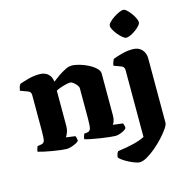

<svg xmlns="http://www.w3.org/2000/svg" viewBox="-132 -883 1187 1210"><g transform="rotate(-15 461.0 -277.5)"><path d="M209 0Q198 0 172.5 -3Q147 -6 117.5 -11Q88 -16 63 -21.5Q38 -27 26 -31Q26 -38 29 -47.5Q32 -57 35 -65L60 -69Q77 -72 81.5 -86.5Q86 -101 86 -147V-385Q86 -406 67 -413L18 -431Q20 -443 23 -453.5Q26 -464 32 -472Q50 -479 87.5 -489.5Q125 -500 163 -500Q198 -500 218.5 -481.5Q239 -463 243 -430Q258 -442 281.5 -458.5Q305 -475 329.5 -487.5Q354 -500 372 -500Q395 -500 424.5 -491.5Q454 -483 481 -469Q508 -455 526 -437.5Q544 -420 544 -402V-128Q544 -106 538.5 -92Q533 -78 528 -72L593 -64Q595 -59 597.5 -50Q600 -41 600 -32Q592 -20 568 -10Q544 0 526 0Q514 0 487 -3Q460 -6 428 -11Q396 -16 369 -21.5Q342 -27 331 -31Q331 -39 334 -49Q337 -59 340 -65L360 -67Q376 -69 381.5 -84Q387 -99 387 -147V-348Q387 -358 377.5 -370Q368 -382 356.5 -390.5Q345 -399 337 -399Q327 -399 308 -394.5Q289 -390 270.5 -383.5Q252 -377 243 -371V-139Q243 -118 236 -99.5Q229 -81 222 -72L282 -64Q284 -61 286.5 -51.5Q289 -42 289 -32Q283 -24 268.5 -17Q254 -10 237.5 -5Q221 0 209 0ZM633 200Q618 200 592 189.5Q566 179 541 164Q516 149 505 135Q505 122 509.5 111.5Q514 101 518 97Q577 89 620 78.5Q663 68 695 52V-385Q695 -406 676 -413L628 -431Q630 -445 634.5 -456Q639 -467 642 -472Q659 -479 696.5 -489.5Q734 -500 771 -500Q809 -500 830.5 -477Q852 -454 852 -419V2Q852 14 836 37.5Q820 61 794.5 89Q769 117 739.5 142Q710 167 681.5 183.5Q653 200 633 200ZM753 -580Q744 -580 730.5 -591Q717 -602 703 -618.5Q689 -635 680 -651.5Q671 -668 671 -679Q671 -689 683.5 -702Q696 -715 714 -727Q732 -739 749.5 -747Q767 -755 778 -755Q788 -755 800.5 -743.5Q813 -732 825.5 -715.5Q838 -699 846 -682Q854 -665 854 -654Q854 -645 843 -632.5Q832 -620 815.5 -608Q799 -596 782 -588Q765 -580 753 -580Z"/></g></svg>

Font: Texturina ExtraBold
Style: Regular
Weight: 800
Designer: Guillermo Torres Carreño
Foundry: Omnibus-Type
Version: Version 1.002; ttfautohint (v1.8.3)